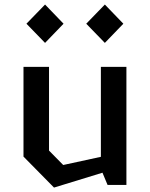

<svg xmlns="http://www.w3.org/2000/svg" viewBox="-20 -815 660 846"><path d="M196 -520.5H83.5V-125L218 11.5L431.5 -54L454 0H537V-520.5H424.5V-124L258.5 -88L196 -151.5ZM96.5 -710.5 178.5 -626 260 -710.5 178.5 -795ZM360 -710.5 442 -626 523.5 -710.5 442 -795Z"/></svg>

Font: Monaspace Krypton Medium
Style: Regular
Weight: 500
Designer: Riley Cran & the Lettermatic Team
Foundry: Lettermatic
Version: Version 1.101 (Monaspace Krypton)